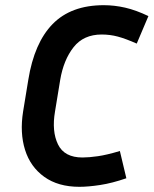

<svg xmlns="http://www.w3.org/2000/svg" viewBox="-20 -710 592 740"><path d="M192 -280Q179 -204 203.5 -153.5Q228 -103 298 -103Q323 -103 357.5 -108Q392 -113 442 -128L467 -23Q412 -4 366 3Q320 10 286 10Q204 10 150.5 -28.5Q97 -67 76.5 -132.5Q56 -198 69 -280L89 -402Q112 -545 183 -617.5Q254 -690 380 -690Q421 -690 462.5 -680.5Q504 -671 552 -648L507 -542Q464 -561 434 -569Q404 -577 372 -577Q302 -577 263.5 -528Q225 -479 212 -402Z"/></svg>

Font: Inria Sans
Style: Bold Italic
Weight: 700
Italic angle: -10°
Designer: Black Foundry Team
Foundry: Black Foundry
Version: Version 1.2; ttfautohint (v1.8.3)